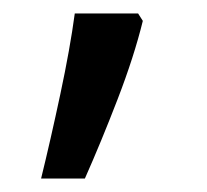

<svg xmlns="http://www.w3.org/2000/svg" viewBox="-20 -136 308 285"><path d="M41 129Q55 72 69.5 4Q84 -64 91 -116H185L192 -105Q179 -52 154.5 11.5Q130 75 106 129Z"/></svg>

Font: Noto Sans Chakma
Style: Regular
Weight: 400
Designer: Zachary Quinn Scheuren - Monotype Design Team
Foundry: Monotype Imaging Inc.
Version: Version 2.003; ttfautohint (v1.8.4.7-5d5b)